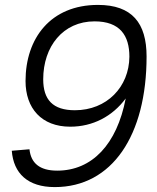

<svg xmlns="http://www.w3.org/2000/svg" viewBox="-20 -746 639 782"><path d="M203 16C437 16 577 -195 577 -516C577 -652 518 -726 379 -726C186 -726 84 -590 84 -416C84 -305 149 -230 266 -230C358 -230 438 -272 492 -345C456 -158 355 -51 213 -51C141 -51 106 -82 100 -138L28 -132C35 -40 93 16 203 16ZM285 -297C195 -297 156 -340 156 -423C156 -557 237 -659 365 -659C469 -659 507 -601 507 -515C506 -392 415 -297 285 -297Z"/></svg>

Font: Geist Light
Style: Italic
Weight: 300
Italic angle: -12°
Designer: Basement.studio, Andrés Briganti, Mateo Zaragoza
Foundry: Basement.studio, Vercel, Andrés Briganti, Guido Ferreyra, Mateo Zaragoza
Version: Version 1.500